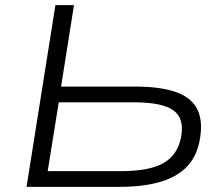

<svg xmlns="http://www.w3.org/2000/svg" viewBox="-20 -725 869 745"><path d="M83 0 195 -705H267L217 -389H506Q603 -389 663.5 -367.5Q724 -346 746.5 -299Q769 -252 754 -176Q741 -113 701.5 -74.5Q662 -36 597.5 -18Q533 0 444 0ZM165 -61H450Q558 -61 613 -91.5Q668 -122 682 -190Q697 -264 654 -296Q611 -328 499 -328H208Z"/></svg>

Font: Nunito Sans 10pt Expanded Light
Style: Italic
Weight: 300
Width: 7
Italic angle: -9°
Designer: Vernon Adams
Foundry: Vernon Adams
Version: Version 3.101;gftools[0.9.27]